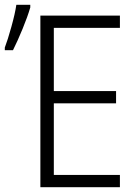

<svg xmlns="http://www.w3.org/2000/svg" viewBox="-20 -779 573 799"><path d="M479 0H148V-714H479V-663H204V-400H463V-349H204V-51H479ZM0 -570H34Q53 -608 74 -659Q95 -710 106 -748V-759H48Q43 -724 27.5 -668Q12 -612 0 -581Z"/></svg>

Font: Noto Sans UI SemiCondensed Light
Style: Regular
Weight: 300
Width: 4
Designer: Monotype Design Team
Foundry: Monotype Imaging Inc.
Version: Version 1.901